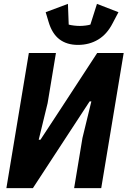

<svg xmlns="http://www.w3.org/2000/svg" viewBox="-20 -972 659 992"><path d="M129 -698H269L226 -439L180 -250H189L292 -407L482 -698H619L503 0H363L406 -259L452 -448H443L337 -286L150 0H13ZM231 -859 216 -909 331 -952 335 -845Q345 -842 361.5 -840Q378 -838 392 -838Q406 -838 422 -840Q438 -842 447 -845L481 -952L592 -909L562 -852Q533 -795 487 -767.5Q441 -740 383 -740Q325 -740 287 -769Q249 -798 231 -859Z"/></svg>

Font: iA Writer Mono V
Style: Regular
Weight: 400
Italic angle: -9.5°
Designer: Mike Abbink, Paul van der Laan, Pieter van Rosmalen
Foundry: Bold Monday
Version: Version 2.000